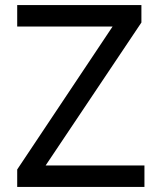

<svg xmlns="http://www.w3.org/2000/svg" viewBox="-20 -739 619 759"><path d="M48 0V-69L451 -673L455 -634H48V-719H539V-650L135 -47L132 -85H551V0Z"/></svg>

Font: Nunitoga
Style: Medium
Weight: 500
Designer: Vernon Adams
Foundry: Vernon Adams
Version: Version 1.0